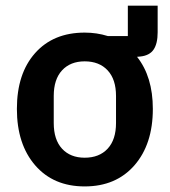

<svg xmlns="http://www.w3.org/2000/svg" viewBox="-20 -650 603 682"><path d="M280.8 12.2Q169.9 12.2 105 -62.7Q40 -137.7 40 -263.2Q40 -388.7 104.7 -461.4Q169.4 -534.2 280.8 -534.2Q323.7 -534.2 362.8 -522H434.1V-629.9H540V-535.2Q540 -495.1 525.6 -473.9Q511.2 -452.6 478 -449.2L466.8 -448.2Q522.9 -377.4 522.9 -263.2Q522.9 -137.7 457.5 -62.7Q392.1 12.2 280.8 12.2ZM280.8 -89.8Q332.5 -89.8 362.3 -121.8Q392.1 -153.8 392.1 -212.9V-309.1Q392.1 -368.2 362.3 -400.1Q332.5 -432.1 280.8 -432.1Q230 -432.1 200.4 -400.1Q170.9 -368.2 170.9 -309.1V-212.9Q170.9 -153.8 200.4 -121.8Q230 -89.8 280.8 -89.8Z"/></svg>

Font: Anuphan SemiBold
Style: Bold
Weight: 600
Designer: Mike Abbink, Paul van der Laan, Pieter van Rosmalen, Mint Tantisuwanna
Foundry: Bold Monday; Cadson Demak
Version: Version 3.002;hotconv 1.0.109;makeotfexe 2.5.65596